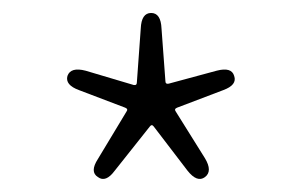

<svg xmlns="http://www.w3.org/2000/svg" viewBox="-20 -805 467 296"><path d="M157 -542Q143 -523 131 -532Q118 -540 131 -560L175 -633Q178 -637 173 -639L102 -666Q80 -674 84 -688Q89 -702 112 -696L186 -674Q191 -673 191 -678L197 -761Q198 -785 213 -785Q228 -785 229 -761L235 -680Q235 -675 240 -676L314 -696Q337 -702 341 -688Q346 -674 324 -666L253 -639Q248 -637 251 -633L296 -561Q308 -541 296 -532Q284 -523 269 -542L217 -610Q214 -614 211 -610Z"/></svg>

Font: Resource Han Rounded JP ExtraLight
Style: Regular
Weight: 250
Designer: Cyano Hao (round all glyphs); Ryoko NISHIZUKA 西塚涼子 (kana, bopomofo & ideographs); Paul D. Hunt (Latin, Greek & Cyrillic)
Foundry: Cyano Hao
Version: 0.990